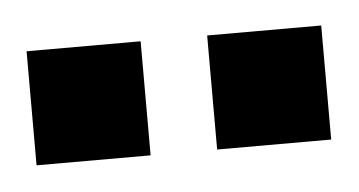

<svg xmlns="http://www.w3.org/2000/svg" viewBox="-25 -865 301 161"><g transform="rotate(-5 125.0 -785.0)"><path d="M97 -833V-737H1V-833ZM249 -833V-737H153V-833Z"/></g></svg>

Font: Bebas Neue Bold
Style: Regular
Weight: 700
Designer: Ryoichi Tsunekawa & LGV (GE)
Foundry: Free Software Foundation, Inc.
Version: Version 1.003 August 13, 2016